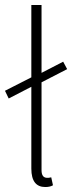

<svg xmlns="http://www.w3.org/2000/svg" viewBox="-21 -740 301 772"><path d="M161 12C173 12 183 10 192 5L185 -27C177 -25 173 -25 169 -25C155 -25 146 -33 146 -56V-409L249 -462L233 -492L146 -447V-720H105V-429L-1 -375L14 -344L105 -391V-62C105 -11 125 12 161 12Z"/></svg>

Font: Source Sans Pro Light
Style: Regular
Weight: 300
Designer: Paul D. Hunt
Foundry: Adobe Systems Incorporated
Version: Version 3.006;hotconv 1.0.111;makeotfexe 2.5.65597